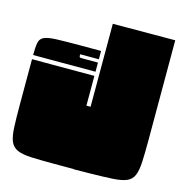

<svg xmlns="http://www.w3.org/2000/svg" viewBox="-104 -795 849 892"><g transform="rotate(15 320.0 -349.5)"><path d="M330 -699 630 -700V-225Q630 -158 628 -115.5Q626 -73 616 -49.5Q606 -26 582.5 -16Q559 -6 517 -3.5Q475 -1 408 0L330 1V0H232Q165 0 123 -2Q81 -4 57.5 -14.5Q34 -25 24 -48.5Q14 -72 12 -115Q10 -158 10 -225V-443H310V-300H330ZM310 -563V-523H220Q220 -511 222 -509Q224 -507 235 -507H310V-463H10Q10 -501 14 -522Q18 -543 36.5 -551.5Q55 -560 98 -561.5Q141 -563 220 -563Z"/></g></svg>

Font: Badeen Display
Style: Regular
Weight: 400
Version: Version 1.000; ttfautohint (v1.8.4.7-5d5b)